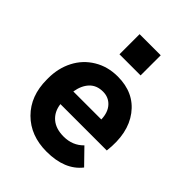

<svg xmlns="http://www.w3.org/2000/svg" viewBox="-211 -829 945 945"><g transform="rotate(45 262.0 -356.5)"><path d="M198.2 -583V-723.1H345.2V-583ZM283.2 9.8Q171.4 9.8 102.3 -59.3Q33.2 -128.4 33.2 -242.2V-252Q33.2 -321.3 62.3 -377.7Q91.3 -434.1 145.8 -467Q200.2 -500 270 -500Q383.3 -500 444.1 -419.2Q504.9 -338.4 488.8 -204.1H166Q171.9 -156.7 203.9 -129.4Q235.8 -102.1 290 -102.1Q352.5 -102.1 393.1 -144L469.2 -65.9Q409.7 9.8 283.2 9.8ZM271 -396Q227.1 -396 200.9 -368.4Q174.8 -340.8 167 -293H361.8Q360.4 -341.3 335.2 -368.7Q310.1 -396 271 -396Z"/></g></svg>

Font: SUSE
Style: Bold
Weight: 700
Designer: Rene Bieder
Foundry: SUSE
Version: Version 1.000